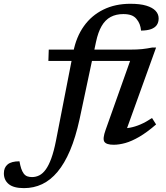

<svg xmlns="http://www.w3.org/2000/svg" viewBox="-190 -755 878 1016"><path d="M66 -432.5 68 -492.5H499Q536 -492.5 562 -495.2Q588 -498 615.5 -503.5H636L469.5 -41.5L444 -76.5Q470 -74.5 497 -79.2Q524 -84 553.2 -96.5Q582.5 -109 614.5 -130.5L636 -96.5Q587.5 -54.5 547 -31Q506.5 -7.5 473.2 1.8Q440 11 411.5 11Q372.5 11 362.2 -5Q352 -21 369 -68L505.5 -452.5L541 -432.5ZM231 -124Q210 -28 180.8 41Q151.5 110 114.5 154.2Q77.5 198.5 33 219.5Q-11.5 240.5 -63 240.5Q-118 240.5 -143.8 219.2Q-169.5 198 -169.5 162Q-169.5 131.5 -149.5 115Q-129.5 98.5 -87 98.5Q-83 121 -77.8 136.8Q-72.5 152.5 -64.5 163.5Q-56 174.5 -45.2 178.2Q-34.5 182 -20.5 182Q0 182 18.2 172.8Q36.5 163.5 52.2 141.8Q68 120 81.5 83Q95 46 106 -9.5L198 -481Q213.5 -560 254 -616.8Q294.5 -673.5 357 -704.2Q419.5 -735 500 -735Q551.5 -735 584.2 -725Q617 -715 633.2 -697.8Q649.5 -680.5 649.5 -657.5Q649.5 -637 639.8 -622.8Q630 -608.5 609.8 -601Q589.5 -593.5 556.5 -593Q554.5 -612.5 548.8 -627.2Q543 -642 532 -655Q521 -668.5 504 -674.5Q487 -680.5 462.5 -680.5Q424 -680.5 395.5 -665.2Q367 -650 348 -617.5Q329 -585 318 -533Z"/></svg>

Font: Newsreader 9pt Medium
Style: Italic
Weight: 500
Italic angle: -17°
Designer: Hugues Gentile
Foundry: Production Type
Version: Version 1.003